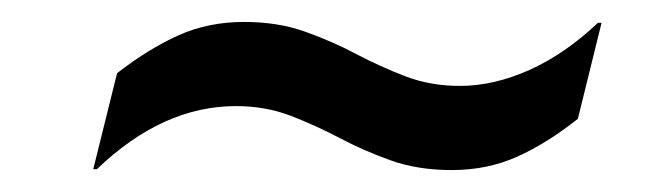

<svg xmlns="http://www.w3.org/2000/svg" viewBox="-20 -425 590 175"><path d="M68.3 -270.8H65L86.7 -358.3Q115.8 -380.8 142.9 -392.9Q170 -405 202.5 -405Q233.3 -405 257.9 -396.2Q282.5 -387.5 304.6 -375.8Q326.7 -364.2 349.6 -355.4Q372.5 -346.7 399.2 -346.7Q430 -346.7 462.5 -361.2Q495 -375.8 525 -404.2H528.3L506.7 -316.7Q478.3 -294.2 451.2 -282.1Q424.2 -270 391.7 -270Q360.8 -270 336.2 -278.8Q311.7 -287.5 289.6 -299.2Q267.5 -310.8 244.6 -319.6Q221.7 -328.3 195 -328.3Q128.3 -328.3 68.3 -270.8Z"/></svg>

Font: Funnel Sans
Style: Italic
Weight: 400
Italic angle: -14.036°
Version: Version 1.000; Beta; Release 5; Build 24; ttfautohint (v1.8.